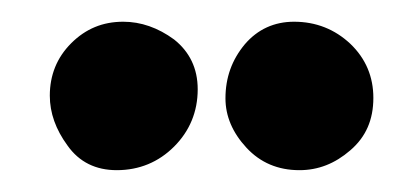

<svg xmlns="http://www.w3.org/2000/svg" viewBox="-20 -680 381 175"><path d="M320.3 -590.8C320.3 -609.9 313.5 -626.5 299.3 -640.1C285.2 -653.3 268.1 -660.2 248 -660.2C230 -660.2 214.8 -653.3 203.1 -639.6C191.4 -625.5 185.5 -609.4 185.5 -590.3C185.5 -574.2 191.9 -559.1 204.6 -545.4C217.3 -531.7 233.4 -524.9 252.9 -524.9C270 -524.9 285.2 -530.8 299.3 -543C313.5 -555.2 320.3 -570.8 320.3 -590.8ZM160.2 -598.6C160.2 -617.7 152.8 -632.8 138.7 -644C124 -654.8 108.4 -660.2 92.3 -660.2C73.7 -660.2 58.1 -653.8 44.9 -640.6C31.7 -627.4 25.4 -611.3 25.4 -592.8C25.4 -577.1 30.8 -562 41.5 -547.4C52.2 -532.2 67.4 -524.9 86.4 -524.9C106.9 -524.9 124.5 -532.2 138.7 -546.4C152.8 -560.5 160.2 -578.1 160.2 -598.6Z"/></svg>

Font: Mikhak Black
Style: Regular
Weight: 900
Designer: Amin Abedi
Version: Version 3.2